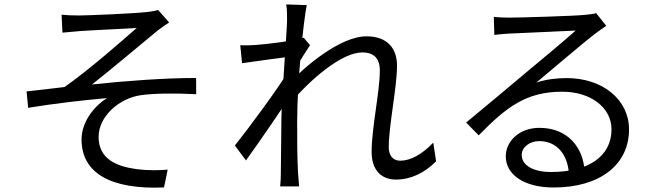

<svg xmlns="http://www.w3.org/2000/svg" viewBox="-20 -814 3040 878"><path d="M261.6 -746.7 265.6 -664.7C287.3 -666.9 316.6 -669.6 342.4 -671.6C385.5 -675 560.6 -683.1 605.1 -686.1C541.7 -630.5 383.4 -491.2 274.9 -416C223.7 -410 155.7 -401.6 101.5 -396L108.8 -321C228.7 -340.6 362.5 -356.2 469.3 -365.3C417.7 -334.2 352.9 -261.7 352.9 -176.5C352.9 -22.6 485.9 53.6 730 43.2L746.8 -38.2C710.6 -35.2 662.1 -33.3 603.2 -40.8C511.8 -53.4 430.9 -87.3 430.9 -188.5C430.9 -282.4 526.1 -364.8 623.3 -378.6C683.5 -387.3 779.1 -388.1 877.2 -383.3L876.8 -457.4C733 -457.4 553.1 -444.1 401 -427.8C481.3 -491.1 625.9 -612.5 700.2 -673.8C714.4 -685.3 740.1 -702.7 753.5 -711.3L703 -768.5C691.1 -764.7 672.2 -760.9 648.8 -758.7C591.3 -752.3 385 -743.3 341.2 -743.3C310.7 -743.3 286 -744.3 261.6 -746.7Z M1974.2 -76.2 1961.3 -161.8C1910.1 -108 1857.6 -79.1 1810.1 -79.1C1774 -79.1 1757.8 -106.8 1757.8 -140.4C1757.8 -241.7 1795.5 -413.7 1795.5 -513.9C1795.5 -595 1749.4 -647.9 1655.9 -647.9C1533 -647.9 1366.8 -503 1305 -435.6L1303.3 -336.6C1397.2 -450.2 1542.8 -574.3 1636.4 -574.3C1687.2 -574.3 1716.9 -549.6 1716.9 -491.6C1716.9 -394.5 1679.4 -230 1679.4 -118.8C1679.4 -36.3 1723.9 7.2 1790.5 7.2C1858.1 7.2 1920.8 -22.7 1974.2 -76.2ZM1302.1 -554.3 1294.4 -527.2 1290.4 -475.6C1251.5 -409.5 1116.3 -226.5 1054.1 -148.7L1104.8 -80.3C1167.5 -167.5 1260.2 -302.1 1306.2 -373.7L1336.9 -510.2C1353.3 -538.2 1380.2 -581.7 1397.8 -607.4L1368.9 -641.5C1322.5 -626.5 1197.6 -611.4 1144.2 -608C1119.9 -606.6 1101 -606 1078.7 -607L1087 -525C1161.2 -536 1269.6 -549.9 1302.1 -554.3ZM1292.7 -719.6C1292.7 -682.2 1268.1 -365.9 1266.9 -277.1C1265.3 -167.5 1264.9 -117.1 1264.2 -20.7C1264.2 -4.7 1263.2 19.8 1261.2 38.5H1347.9C1346.1 19.6 1343.9 -5.1 1342.9 -22.5C1338.4 -111.8 1339 -172.6 1339 -263.8C1339 -439.6 1368.7 -725.8 1382.8 -790.6L1288.9 -793.8C1293.1 -768.9 1292.7 -742.4 1292.7 -719.6Z M2238.1 -737 2240.6 -654.4C2262.2 -657.2 2284.8 -658.9 2307.4 -660.3C2359.6 -663.1 2559.6 -672 2612.6 -674.2C2562.2 -629.4 2436.9 -524.4 2380.9 -478.4C2323.1 -429.4 2194.5 -321.9 2111.6 -253.6L2169.1 -195.1C2295.6 -324.3 2385.4 -394.6 2551.5 -394.6C2682.3 -394.6 2776.4 -321.1 2776.4 -222.9C2776.4 -97.8 2669.6 -27.5 2499.2 -27.5C2420.8 -27.5 2365.8 -56.8 2365.8 -105.5C2365.8 -140.1 2400.7 -168.7 2446.5 -168.7C2526 -168.7 2575.7 -107.4 2581.2 -22.2L2653 -34.4C2646.9 -135.5 2579.6 -229.4 2446.7 -229.4C2354 -229.4 2292.9 -167.5 2292.9 -99C2292.9 -15.9 2375.8 43.4 2511.9 43.4C2723.9 43.4 2856.5 -61.2 2856.5 -222.1C2856.5 -357.3 2737.3 -456.9 2571.4 -456.9C2526.1 -456.9 2478 -451.6 2432.5 -436.3C2510.1 -500.8 2646.2 -617.3 2695.5 -655.3C2714.4 -670.3 2734.3 -683.5 2752.4 -695.8L2706.1 -754C2695.5 -750.6 2681.5 -748.5 2651.8 -745.7C2598.9 -740.7 2361.1 -733.4 2309 -733.4C2288.8 -733.4 2260.5 -734.2 2238.1 -737Z"/></svg>

Font: Source Han Sans JP VF
Style: Regular
Weight: 250
Designer: Ryoko NISHIZUKA 西塚涼子 (kana, bopomofo & ideographs); Paul D. Hunt (Latin, Greek & Cyrillic); Sandoll Communications 산돌커뮤니
Foundry: Adobe
Version: Version 2.004;hotconv 1.0.118;makeotfexe 2.5.65603